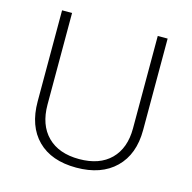

<svg xmlns="http://www.w3.org/2000/svg" viewBox="-100 -765 871 873"><g transform="rotate(15 335.0 -328.0)"><path d="M536.9 -665.3H583.4V-234.6Q583.4 -120.3 516.9 -55.6Q450.5 9.1 333.2 9.1Q215.9 9.1 151.2 -55.6Q86.5 -120.3 86.5 -236.6V-665.3H133.5V-234.6Q133.5 -138.5 186.8 -85.2Q240.1 -31.9 335.9 -31.9Q431.7 -31.9 484.3 -84.4Q536.9 -137 536.9 -230Z"/></g></svg>

Font: Khula Light
Style: Regular
Weight: 300
Designer: Erin McLaughlin, Steve Matteson
Version: Version 1.002;PS 1.0;hotconv 1.0.72;makeotf.lib2.5.5900; ttf